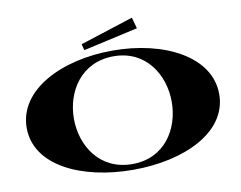

<svg xmlns="http://www.w3.org/2000/svg" viewBox="-92 -1016 1451 1158"><g transform="rotate(-10 633.5 -437.5)"><path d="M635 15C950 15 1223 -113 1223 -345C1223 -576 950 -715 635 -715C318 -715 44 -576 44 -345C44 -113 318 15 635 15ZM635 -20C434 -20 334 -185 334 -350C334 -515 434 -680 635 -680C833 -680 933 -514 933 -349C933 -184 834 -20 635 -20ZM803 -822 784 -890 458 -785 468 -747Z"/></g></svg>

Font: Sprat Extended Black
Style: Regular
Weight: 900
Width: 9
Designer: Ethan Nakache
Foundry: Collletttivo
Version: Version 2.000;Glyphs 3.2 (3217)